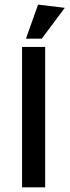

<svg xmlns="http://www.w3.org/2000/svg" viewBox="-20 -800 297 820"><path d="M172.9 -599.6Q148.4 -599.6 74.2 -599.6Q74.2 -562.5 74.2 -450.2Q74.2 -337.9 74.2 0Q98.6 0 172.9 0Q172.9 -150.4 172.9 -599.6ZM256.8 -766.6Q228.5 -770.5 142.6 -780.3Q129.9 -744.1 90.8 -634.8Q107.4 -634.8 158.2 -634.8Q182.6 -668 256.8 -766.6Z"/></svg>

Font: TextaAlt
Style: Bold
Weight: 400
Designer: Daniel Hernandez & Miguel Hernandez
Version: Version 1.005;com.myfonts.easy.latinotype.texta.alt-bold.wfk